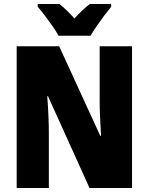

<svg xmlns="http://www.w3.org/2000/svg" viewBox="-20 -947 749 967"><path d="M645 0H431L222 -462H218Q222 -410 224 -362Q226 -314 226 -281V0H64V-714H278L485 -263H489Q486 -311 484 -356.5Q482 -402 482 -436V-714H645ZM275 -767Q265 -786 245.5 -814Q226 -842 205.5 -869Q185 -896 170 -913V-927H279Q297 -913 315 -895.5Q333 -878 355 -854Q377 -878 396 -896Q415 -914 433 -927H540V-913Q525 -895 505 -868.5Q485 -842 466.5 -815Q448 -788 436 -767Z"/></svg>

Font: Noto Sans Thai Cond Blk
Style: Regular
Weight: 900
Width: 3
Designer: Monotype Design Team
Foundry: Monotype Imaging Inc.
Version: Version 2.002; ttfautohint (v1.8.4.7-5d5b)